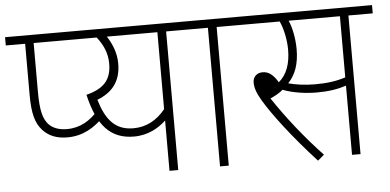

<svg xmlns="http://www.w3.org/2000/svg" viewBox="-46 -710 1647 810"><g transform="rotate(-5 777.0 -305.0)"><path d="M118 -587H310V-622H0V-587H82V-371C82 -291 94 -250 121 -220C146 -192 180 -178 226 -178C292 -178 341 -209 382 -251L362 -281C326 -240 284 -213 227 -213C194 -213 167 -222 148 -243C129 -266 118 -298 118 -380Z M782 -622H279V-587H385C410 -555 428 -519 428 -473C428 -406 397 -369 321 -350C351 -219 406 -157 506 -157C566 -157 611 -184 642 -213V0H679V-587H782ZM365 -325C427 -349 466 -392 466 -470C466 -515 449 -555 428 -587H642V-261C606 -217 562 -192 506 -192C428 -192 390 -241 365 -325Z M893 -587H996V-622H768V-587H856V0H893Z M1451 -587H1554V-622H982V-587H1160C1175 -555 1185 -507 1185 -466C1185 -407 1169 -361 1134 -332C1114 -365 1095 -380 1069 -380C1045 -380 1028 -364 1028 -340C1028 -320 1034 -298 1054 -264C1091 -201 1170 -97 1270 12L1297 -11C1222 -90 1147 -185 1093 -267C1113 -276 1132 -286 1147 -299C1190 -282 1246 -275 1289 -275C1341 -275 1378 -281 1415 -293V0H1451ZM1286 -310C1242 -310 1204 -316 1173 -324C1205 -358 1221 -402 1221 -465C1221 -510 1211 -558 1198 -587H1415V-328C1375 -315 1335 -310 1286 -310Z"/></g></svg>

Font: Noto Sans SemiCondensed ExtraLight
Style: Italic
Weight: 200
Width: 4
Italic angle: -12°
Designer: Monotype Design Team
Foundry: Monotype Imaging Inc.
Version: Version 2.013